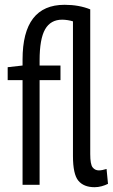

<svg xmlns="http://www.w3.org/2000/svg" viewBox="-20 -770 471 800"><path d="M374 10Q329 10 306.5 -17Q284 -44 284 -120V-681Q275 -684 262.5 -686Q250 -688 239 -688Q191 -688 168 -648Q145 -608 145 -518V-497H232V-436H145V0H74V-436H12V-490L74 -497V-522Q74 -750 249 -750Q309 -750 356 -731V-128Q356 -85 366 -72.5Q376 -60 392 -60Q405 -60 424 -66L430 -4Q418 2 403.5 6Q389 10 374 10Z"/></svg>

Font: Georama Condensed
Style: Regular
Weight: 400
Width: 3
Designer: Jean-Baptiste Levee
Foundry: Production Type
Version: Version 1.000